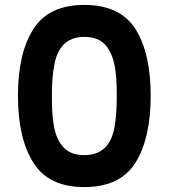

<svg xmlns="http://www.w3.org/2000/svg" viewBox="-20 -763 686 781"><path d="M116 -101C157 -35 226 -2 323 -2C420 -2 489 -35 531 -101C572 -167 593 -258 593 -374C593 -489 572 -580 531 -645C489 -710 420 -743 323 -743C226 -743 157 -710 116 -645C74 -580 53 -489 53 -374C53 -258 74 -167 116 -101ZM191 -374C191 -423 194 -465 201 -499C213 -566 248 -613 323 -613C360 -613 389 -602 408 -581C446 -538 455 -473 455 -374C455 -323 452 -281 446 -247C434 -178 398 -132 323 -132C286 -132 257 -143 238 -164C199 -206 191 -273 191 -374Z"/></svg>

Font: Poppins SemiBold
Style: Regular
Weight: 600
Designer: Ninad Kale (Devanagari), Jonny Pinhorn (Latin)
Foundry: Indian Type Foundry
Version: 4.004